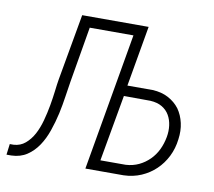

<svg xmlns="http://www.w3.org/2000/svg" viewBox="-100 -601 752 674"><g transform="rotate(10 275.5 -264.0)"><path d="M377.4 -528.3H140.6L98.6 -291.5Q95.7 -274.4 92.8 -249.5Q89.8 -224.6 85 -197.3Q80.1 -169.4 72.5 -141.6Q64.9 -113.8 53.2 -91.8Q41 -69.3 23.7 -54.7Q6.3 -40 -17.6 -38.6H-31.2L-36.1 0H-19Q13.2 -1 36.4 -16.4Q59.6 -31.7 76.2 -56.6Q92.3 -80.6 103 -111.6Q113.8 -142.6 121.1 -175.3Q127.9 -207 132.3 -237.5Q136.7 -268.1 140.6 -291.5L174.3 -489.7H330.1L245.1 0H381.3Q415 -1 443.8 -13.4Q472.7 -25.9 494.6 -46.9Q516.6 -67.9 530.8 -96.2Q544.9 -124.5 548.8 -157.7Q553.2 -188.5 547.1 -215.8Q541 -243.2 525.9 -264.6Q510.3 -285.2 486.1 -298.1Q461.9 -311 429.7 -312.5H339.8ZM334 -274.4 428.7 -273.9Q453.6 -272.5 470.5 -262.5Q487.3 -252.4 496.6 -236.3Q505.9 -220.2 508.5 -200.2Q511.2 -180.2 507.3 -158.7Q502.9 -134.3 492.7 -113Q482.4 -91.8 466.3 -75.7Q449.7 -59.1 428.7 -49.1Q407.7 -39.1 382.3 -37.6H292Z"/></g></svg>

Font: Roboto Mono ExtraLight
Style: Italic
Weight: 250
Italic angle: -10°
Monospace: yes
Designer: Google
Version: Version 3.000